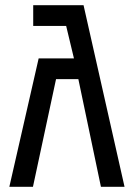

<svg xmlns="http://www.w3.org/2000/svg" viewBox="-20 -720 515 740"><path d="M108 -700H302L460 0H369L282 -415H196L107 0H16L129 -495H265L235 -620H108Z"/></svg>

Font: Tektur SemiCondensed
Style: Regular
Weight: 400
Width: 4
Designer: Adam Jagosz
Foundry: Adam Jagosz
Version: Version 1.005;gftools[0.9.30]